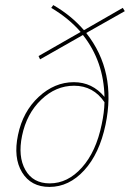

<svg xmlns="http://www.w3.org/2000/svg" viewBox="-20 -734 512 757"><path d="M472 -690 320 -604Q440 -452 396 -242Q372 -128 312 -62.5Q252 3 175 3Q102 3 67 -54.5Q32 -112 51 -202Q70 -294 132.5 -352Q195 -410 271 -410Q344 -410 392 -352Q389 -492 307 -596L138 -500L132 -513L298 -608Q251 -662 182 -703L190 -714Q261 -673 311 -615L464 -703ZM176 -11Q247 -11 303 -73.5Q359 -136 381 -244Q391 -290 392 -331Q348 -396 272 -396Q200 -396 142.5 -341Q85 -286 67 -199Q50 -117 80 -64Q110 -11 176 -11Z"/></svg>

Font: EauTest Thin
Style: Italic
Weight: 250
Italic angle: -12°
Designer: Christian Thalmann (Catharsis Fonts)
Version: Version 0.001;PS 000.001;hotconv 1.0.88;makeotf.lib2.5.64775